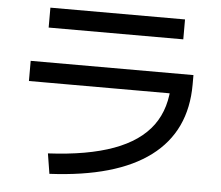

<svg xmlns="http://www.w3.org/2000/svg" viewBox="-52 -800 984 854"><g transform="rotate(5 440.0 -372.5)"><path d="M184.4 -94.4Q361.1 -103.3 476.1 -145.6Q591.1 -187.8 647.2 -264.4Q703.3 -341.1 703.3 -455.6L747.8 -407.8H72.2V-497.8H798.9V-455.6Q798.9 -246.7 647.2 -132.8Q495.6 -18.9 198.9 -4.4ZM138.9 -652.2V-741.1H740V-652.2Z"/></g></svg>

Font: Paperlogy 5 Medium
Style: Regular
Weight: 500
Designer: redesigned by Lee Juim, glyphs from Gmarket Sans & Montserrat
Foundry: PT&
Version: Version 1.001